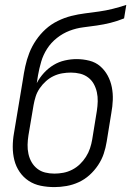

<svg xmlns="http://www.w3.org/2000/svg" viewBox="-20 -755 540 783"><path d="M202 8Q173 8 146 2.5Q119 -3 97 -17.5Q75 -32 60 -54Q45 -76 38.5 -102Q32 -128 32 -156Q32 -184 37 -212L73 -428Q77 -456 83 -484Q89 -512 99.5 -539Q110 -566 127 -591Q144 -616 166 -636Q188 -656 215.5 -669.5Q243 -683 271 -690Q299 -697 327 -700.5Q355 -704 383.5 -708Q412 -712 440 -719Q468 -726 495 -735L486 -680Q459 -669 431 -662Q403 -655 375 -651Q347 -647 319 -643.5Q291 -640 263.5 -629.5Q236 -619 212 -600Q188 -581 172 -556Q156 -531 148 -503.5Q140 -476 135 -448L130 -416Q142 -439 159.5 -458Q177 -477 198.5 -490Q220 -503 244.5 -508.5Q269 -514 292 -514Q319 -514 344.5 -507.5Q370 -501 388.5 -485Q407 -469 419 -447Q431 -425 436 -399.5Q441 -374 440 -347.5Q439 -321 434 -294L415 -177Q411 -152 403 -128Q395 -104 380 -81.5Q365 -59 345 -41Q325 -23 301 -12Q277 -1 251.5 3.5Q226 8 202 8ZM202 -47Q220 -47 238.5 -50.5Q257 -54 274.5 -63Q292 -72 306 -85.5Q320 -99 330.5 -115.5Q341 -132 347 -150Q353 -168 356 -186L375 -303Q378 -322 378.5 -341.5Q379 -361 375 -379Q371 -397 362.5 -412.5Q354 -428 339.5 -439Q325 -450 307 -454.5Q289 -459 269 -459Q252 -459 234 -456Q216 -453 199 -445Q182 -437 167.5 -424Q153 -411 142 -395Q131 -379 125.5 -361.5Q120 -344 117 -327L96 -203Q93 -184 92.5 -165Q92 -146 96 -127.5Q100 -109 109 -93.5Q118 -78 132 -67Q146 -56 164 -51.5Q182 -47 202 -47Z"/></svg>

Font: Iosevka Term Curly Light
Style: Italic
Weight: 300
Italic angle: -9°
Designer: Belleve Invis
Foundry: Belleve Invis
Version: Version 32.3.0